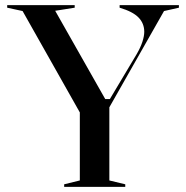

<svg xmlns="http://www.w3.org/2000/svg" viewBox="-20 -728 725 748"><path d="M230 0V-10L291 -25V-290L68 -685L8 -698V-708H271V-698L195 -686L390 -342H408L513 -518Q528 -544 535 -566Q542 -588 542 -604Q542 -637 519.5 -660Q497 -683 446 -698V-708H677V-698L619 -685L406 -310V-25L468 -10V0Z"/></svg>

Font: Kalnia
Style: Regular
Weight: 400
Designer: Frida Medrano
Foundry: Frida Medrano
Version: Version 1.105